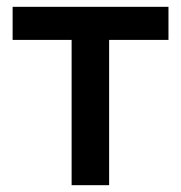

<svg xmlns="http://www.w3.org/2000/svg" viewBox="-20 -543 530 563"><path d="M190 0V-426H17V-523H474V-426H300V0Z"/></svg>

Font: Raleway SemiBold
Style: Regular
Weight: 600
Designer: Matt McInerney, Pablo Impallari, Rodrigo Fuenzalida
Foundry: Matt McInerney, Pablo Impallari, Rodrigo Fuenzalida
Version: Version 4.026